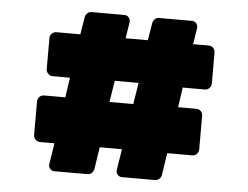

<svg xmlns="http://www.w3.org/2000/svg" viewBox="-47 -713 944 731"><g transform="rotate(5 425.0 -347.0)"><path d="M754 -542V-424Q754 -414 747 -406.5Q740 -399 729 -399H645L634 -323H703Q714 -323 721 -316Q728 -309 728 -298V-170Q728 -160 721 -152.5Q714 -145 703 -145H608L595 -60Q593 -51 586.5 -45Q580 -39 570 -39H444Q435 -39 428.5 -45.5Q422 -52 422 -61V-63L435 -145H350L337 -60Q335 -51 328.5 -45Q322 -39 312 -39H186Q177 -39 170.5 -45.5Q164 -52 164 -61V-63L177 -145H122Q112 -145 104.5 -152.5Q97 -160 97 -170V-298Q97 -309 104.5 -316Q112 -323 122 -323H203L214 -399H148Q138 -399 130.5 -406.5Q123 -414 123 -424V-542Q123 -553 130.5 -560Q138 -567 148 -567H239L250 -634Q252 -643 258.5 -649Q265 -655 274 -655H400Q409 -655 415.5 -648.5Q422 -642 422 -633V-630L412 -567H497L508 -634Q510 -643 516.5 -649Q523 -655 532 -655H658Q667 -655 673.5 -648.5Q680 -642 680 -633V-630L670 -567H729Q740 -567 747 -560Q754 -553 754 -542ZM372 -320H463L476 -402H385Z"/></g></svg>

Font: Rubik Mono One
Style: Regular
Weight: 400
Designer: Hubert and Fischer with Elvire Volk Leonovitch (Cyrillic Expansion: Cyreal)
Foundry: Hubert and Fischer with Elvire Volk Leonovitch
Version: Version 2.000